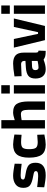

<svg xmlns="http://www.w3.org/2000/svg" viewBox="1144 -1886 753 3082"><g transform="rotate(-90 1521.0 -344.5)"><path d="M435 -486 433 -374Q309 -390 251 -390Q209 -390 195 -381Q181 -372 181 -351Q181 -334 199 -326.5Q217 -319 275 -310Q375 -294 412.5 -260Q450 -226 450 -150Q450 12 248 12Q215 12 167 6Q119 0 88 -6L56 -12L60 -125Q184 -109 235 -109Q281 -109 298.5 -118Q316 -127 316 -147Q316 -164 301 -172Q286 -180 235 -189Q131 -207 89 -239Q47 -271 47 -348Q47 -430 101.5 -470.5Q156 -511 241 -511Q273 -511 321.5 -504.5Q370 -498 402 -492Z M743 -511Q769 -511 809 -505.5Q849 -500 876 -495L903 -490L899 -375Q820 -383 782 -383Q712 -383 690 -356Q668 -329 668 -255Q668 -173 690.5 -144.5Q713 -116 783 -116L899 -124L903 -9Q796 12 740 12Q629 12 580.5 -50.5Q532 -113 532 -255Q532 -388 582 -449.5Q632 -511 743 -511Z M1134 0H1000V-700H1134V-485Q1211 -511 1258 -511Q1358 -511 1396 -450.5Q1434 -390 1434 -262V0H1300V-262Q1300 -325 1286 -355.5Q1272 -386 1230 -386Q1215 -386 1191 -383Q1167 -380 1151 -377L1134 -374Z M1561 0V-499H1695V0ZM1561 -564V-701H1695V-564Z M2218 -339V-154Q2218 -125 2224 -115.5Q2230 -106 2250 -102L2246 12Q2186 12 2159 4.5Q2132 -3 2104 -22Q2020 12 1951 12Q1878 12 1840 -31.5Q1802 -75 1802 -152Q1802 -232 1844.5 -266Q1887 -300 1976 -306L2084 -313V-338Q2084 -358 2070 -370.5Q2056 -383 2034 -383L1840 -375L1836 -489Q1969 -511 2042 -511Q2130 -511 2174 -471.5Q2218 -432 2218 -339ZM2084 -211 1993 -207Q1937 -204 1937 -156Q1937 -103 1978 -103Q1996 -103 2022.5 -106.5Q2049 -110 2066 -114L2084 -118Z M2298 -499H2437L2519 -111H2546L2630 -499H2766L2646 0H2418Z M2841 0V-499H2975V0ZM2841 -564V-701H2975V-564Z"/></g></svg>

Font: TitilliumText22L Xb
Style: Bold
Weight: 400
Designer: Campivisivi
Foundry: Campivisivi
Version: 1.000